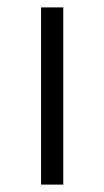

<svg xmlns="http://www.w3.org/2000/svg" viewBox="-20 -499 281 519"><path d="M91 0V-479H151V0Z"/></svg>

Font: Zen Kaku Gothic New
Style: Regular
Weight: 400
Designer: Yoshimichi Ohira
Foundry: Positype
Version: Version 1.001